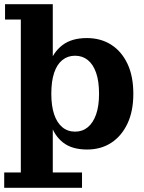

<svg xmlns="http://www.w3.org/2000/svg" viewBox="-25 -702 685 913"><path d="M389 9Q317 9 274.5 -24.5Q232 -58 214 -118Q196 -178 196 -256L188 -257Q188 -334 208 -394Q228 -454 272 -487.5Q316 -521 388 -521Q454 -521 503.5 -489.5Q553 -458 581 -399Q609 -340 609 -256Q609 -173 581 -114Q553 -55 504 -23Q455 9 389 9ZM332 -76Q367 -76 392.5 -97Q418 -118 432 -158Q446 -198 446 -256Q446 -316 432 -356Q418 -396 392.5 -416.5Q367 -437 332 -437Q297 -437 271.5 -416.5Q246 -396 232.5 -356Q219 -316 219 -256Q219 -198 232.5 -158Q246 -118 271.5 -97Q297 -76 332 -76ZM-5 191V118H74V-609H-1V-682H226V-372L205 -261L226 -151V118H365V191Z"/></svg>

Font: Montagu Slab 144pt SemiBold
Style: Regular
Weight: 600
Version: Version 1.000